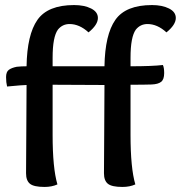

<svg xmlns="http://www.w3.org/2000/svg" viewBox="-20 -736 715 759"><path d="M393 -400 188 -401V-203Q188 -71 207 -7Q185 3 156 3Q114 3 98.5 -9.5Q83 -22 83 -51Q83 -105 84 -217.5Q85 -330 85 -400Q71 -400 8 -394Q4 -410 4 -431Q4 -452 15 -460Q26 -468 46 -472Q64 -474 85 -474Q87 -599 128 -657.5Q169 -716 273 -716Q313 -716 340 -702.5Q367 -689 367 -665Q367 -638 330 -608Q294 -641 255 -641Q227 -641 209 -619Q188 -590 188 -508V-474H393Q395 -599 436 -657.5Q477 -716 581 -716Q621 -716 648 -702.5Q675 -689 675 -665Q675 -638 638 -608Q602 -641 563 -641Q535 -641 517 -619Q496 -590 496 -508V-474Q580 -474 624 -479Q629 -468 629 -447Q629 -422 617 -412.5Q605 -403 579 -402Q550 -401 496 -401V-203Q496 -71 515 -7Q493 3 464 3Q422 3 406.5 -9.5Q391 -22 391 -51Q391 -105 392 -217.5Q393 -330 393 -400Z"/></svg>

Font: Overlock
Style: Bold
Weight: 700
Designer: Dario Muhafara
Foundry: Dario Manuel Muhafara
Version: Version 1.002